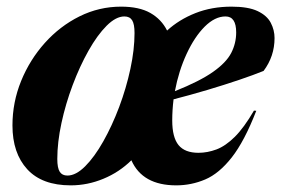

<svg xmlns="http://www.w3.org/2000/svg" viewBox="-20 -545 846 578"><path d="M344.5 -525Q399 -525 432.5 -506Q466 -487 483 -453Q519 -486 568.2 -505.5Q617.5 -525 677 -525Q727.5 -525 755.8 -511.5Q784 -498 795.2 -476.2Q806.5 -454.5 806.5 -430.5Q806.5 -375.5 773.5 -331.5Q744 -319.5 699.8 -304.5Q655.5 -289.5 604.2 -274.2Q553 -259 502.5 -246Q498.5 -213.5 498.5 -182.5Q498.5 -131.5 517.5 -108.2Q536.5 -85 577.5 -85Q604.5 -85 631.8 -95.2Q659 -105.5 686.8 -133Q714.5 -160.5 744.5 -212L751.5 -211.5Q716 -120 677.8 -71.2Q639.5 -22.5 597.8 -4.8Q556 13 510.5 13Q409 13 375.5 -62.5Q339 -26.5 291.2 -6.8Q243.5 13 193 13Q106.5 13 62 -35.5Q17.5 -84 17.5 -167.5Q17.5 -237 43.5 -301Q69.5 -365 115 -415.8Q160.5 -466.5 219.5 -495.8Q278.5 -525 344.5 -525ZM183 -16.5Q208.5 -16.5 236.5 -44.5Q264.5 -72.5 291 -119.5Q317.5 -166.5 338.8 -223Q360 -279.5 372.5 -337.5Q385 -395.5 385 -445.5Q385 -472.5 377.8 -484Q370.5 -495.5 354.5 -495.5Q329 -495.5 301 -467.5Q273 -439.5 246.5 -392.5Q220 -345.5 198.8 -289Q177.5 -232.5 165 -174.5Q152.5 -116.5 152.5 -66.5Q152.5 -39.5 159.8 -28Q167 -16.5 183 -16.5ZM659 -495.5Q627 -495.5 596.2 -464.8Q565.5 -434 541.8 -382.8Q518 -331.5 506.5 -270.5Q581.5 -300.5 621.2 -328.5Q661 -356.5 676 -385.5Q691 -414.5 691 -447.5Q691 -495.5 659 -495.5Z"/></svg>

Font: Newsreader 72pt
Style: Bold Italic
Weight: 700
Italic angle: -17°
Designer: Hugues Gentile
Foundry: Production Type
Version: Version 1.003; ttfautohint (v1.8.3)